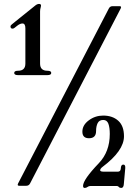

<svg xmlns="http://www.w3.org/2000/svg" viewBox="-20 -738 672 964"><path d="M32.7 0ZM579.6 -707Q587.9 -707 587.9 -701.7Q587.9 -699.2 585.9 -695.3L130.9 183.1Q125 194.8 111.3 194.8H77.6Q68.8 194.8 68.8 189.5Q68.8 187 70.8 183.1L526.4 -695.3Q532.2 -707 545.4 -707ZM393.6 0ZM502 124H571.3Q585 124 586.4 109.4L586.9 104Q588.4 88.4 599.1 88.4Q610.4 88.4 608.9 106.4L601.6 187.5Q600.1 205.6 588.4 205.6Q580.6 205.6 576.7 200.7Q572.8 195.8 566.4 195.8H434.6Q425.8 195.8 419.4 200.7Q413.1 205.6 405 205.6Q397 205.6 397 195.3Q397 164.1 476.1 81.5Q531.2 23.9 531.2 -65.4Q531.2 -97.7 524.2 -116.7Q517.1 -135.7 498.5 -135.7Q478 -135.7 470.2 -119.6Q462.4 -103.5 462.4 -80.1Q462.4 -43.9 426.8 -43.9Q393.6 -43.9 393.6 -76.9Q393.6 -109.9 425.8 -133.8Q458 -157.7 498 -157.7Q544.9 -157.7 573.7 -131.8Q602.5 -106 602.5 -53.7Q602.5 19 494.6 100.1Q482.9 108.9 482.9 117.2Q482.9 124 502 124ZM32.7 -605Q32.7 -610.4 39.1 -615.2L57.1 -629.9L157.2 -710.4Q167 -718.3 176.5 -718.3Q186 -718.3 186 -709.5Q186 -706.5 184.6 -702.1Q181.2 -691.4 181.2 -680.7V-418.9Q181.2 -382.8 217.8 -382.8Q237.3 -382.8 237.3 -371.8Q237.3 -360.8 217.8 -360.8H70.8Q51.3 -360.8 51.3 -371.8Q51.3 -382.8 70.8 -382.8Q107.4 -382.8 107.4 -418.9V-595.7Q107.4 -620.1 92.8 -620.1Q80.6 -620.1 65.9 -608.4L54.2 -599.1Q48.3 -594.2 43.5 -594.2Q32.7 -594.2 32.7 -605Z"/></svg>

Font: UnifrakturMaguntia18
Style: Book
Weight: 400
Designer: j. 'mach' wust, Gerrit Ansmann, Georg Duffner, based on a font by Peter Wiegel, original typeface by Carl Albert Fahrenw
Version: Version 2017-03-19